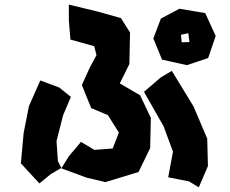

<svg xmlns="http://www.w3.org/2000/svg" viewBox="-20 -761 982 821"><path d="M747.1 -723.6 668 -681.6 635.7 -596.7 672.9 -505.9 779.3 -482.4 870.1 -512.7 902.3 -607.4 857.4 -705.1ZM753.9 -612.3 785.2 -619.1 790 -581.1 756.8 -580.1ZM274.4 -741.2V-673.8L281.2 -591.8L382.8 -563.5L392.6 -525.4L363.3 -470.7L330.1 -397.5L349.6 -348.6L370.1 -298.8L441.4 -268.6L488.3 -194.3L461.9 -126L383.8 -120.1L326.2 -154.3L274.4 -92.8L242.2 -41L351.6 -1L430.7 17.6L572.3 -25.4L622.1 -127.9L625 -256.8L579.1 -353.5L492.2 -404.3L533.2 -487.3L536.1 -622.1L497.1 -683.6L396.5 -711.9ZM152.3 -417 103.5 -306.6 81.1 -192.4 69.3 -62.5 148.4 23.4 197.3 -16.6 242.2 -43 227.5 -72.3 221.7 -158.2 250 -268.6 283.2 -346.7 233.4 -386.7ZM595.7 -368.2 679.7 -220.7 719.7 -112.3 699.2 -2.9 788.1 14.6 830.1 40 869.1 -50.8 866.2 -168 807.6 -305.7 714.8 -458 667 -429.7Z"/></svg>

Font: MaokenAssortedSans-TC
Style: Regular
Weight: 500
Version: Version 0.83